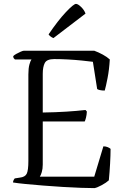

<svg xmlns="http://www.w3.org/2000/svg" viewBox="-20 -968 642 988"><path d="M466 0Q439 0 396.5 -1.5Q354 -3 304 -6Q254 -9 204 -13Q154 -17 112.5 -21Q71 -25 47 -29Q47 -35 50 -41Q53 -47 56 -50L82 -54Q109 -57 117.5 -74Q126 -91 126 -140V-585Q126 -617 131.5 -636.5Q137 -656 142 -662H57Q54 -664 51 -668Q48 -672 48 -679Q52 -684 63.5 -690.5Q75 -697 86.5 -702Q98 -707 103 -707H465Q487 -699 509 -687Q531 -675 545 -662Q542 -610 533.5 -566.5Q525 -523 519 -502Q504 -502 493.5 -504.5Q483 -507 480 -510L458 -650Q435 -653 401 -656.5Q367 -660 329.5 -662Q292 -664 259 -664Q221 -664 210.5 -644Q200 -624 200 -588V-389Q266 -390 321 -393.5Q376 -397 420 -402L427 -394Q426 -376 422.5 -362.5Q419 -349 416 -343H200V-121Q200 -99 195 -82.5Q190 -66 185 -59H465L512 -215Q525 -215 535 -210.5Q545 -206 549 -202Q549 -171 546.5 -126Q544 -81 540 -40Q527 -28 503 -15Q479 -2 466 0ZM255 -772Q247 -775 240 -780.5Q233 -786 230 -791Q278 -862 318.5 -905Q359 -948 371 -948Q381 -948 397.5 -932Q414 -916 420 -898Z"/></svg>

Font: Texturina 72pt Light
Style: Regular
Weight: 300
Designer: Guillermo Torres Carreño
Foundry: Omnibus-Type
Version: Version 1.002; ttfautohint (v1.8.3)